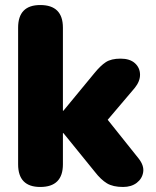

<svg xmlns="http://www.w3.org/2000/svg" viewBox="-20 -734 620 763"><path d="M140 9Q52 9 52 -81V-624Q52 -714 140 -714Q230 -714 230 -624V-294H232L354 -442Q379 -473 400.5 -487Q422 -501 459 -501Q496 -501 516 -483Q536 -465 536.5 -438Q537 -411 515 -384L408 -258L531 -104Q553 -76 549 -50Q545 -24 523.5 -7.5Q502 9 469 9Q429 9 405 -5.5Q381 -20 357 -51L232 -205H230V-81Q230 9 140 9Z"/></svg>

Font: Chiron GoRound TC H
Style: Regular
Weight: 900
Designer: Ryoko NISHIZUKA 西塚涼子 (kana, bopomofo & ideographs); Paul D. Hunt (Latin, Greek & Cyrillic); Sandoll Communications 산돌커뮤니
Foundry: Adobe
Version: Version 1.000;hotconv 1.1.1;makeotfexe 2.6.0